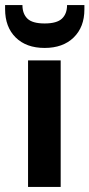

<svg xmlns="http://www.w3.org/2000/svg" viewBox="-45 -733 351 753"><path d="M65 0V-496H193V0ZM130 -545Q58 -545 16.5 -586Q-25 -627 -25 -697V-713H43Q43 -679 62.5 -660Q82 -641 130 -641Q178 -641 198 -660Q218 -679 218 -713H286V-696Q286 -627 244 -586Q202 -545 130 -545Z"/></svg>

Font: Firefly Display
Style: Bold
Weight: 700
Designer: Colophon Foundry, Jonny Pinhorn
Foundry: Colophon Foundry
Version: Version 1.200; ttfautohint (v1.8.3)